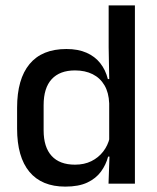

<svg xmlns="http://www.w3.org/2000/svg" viewBox="-20 -682 583 713"><path d="M222.5 11Q135 11 89.2 -44Q43.5 -99 43.5 -204.5V-282Q43.5 -388.5 89.8 -444.2Q136 -500 226.5 -500Q270 -500 301.2 -486.2Q332.5 -472.5 352.2 -447.5Q372 -422.5 380.5 -388.5H413L385.5 -298Q384 -338 368 -365.2Q352 -392.5 324 -406.5Q296 -420.5 258.5 -420.5Q202 -420.5 172 -388Q142 -355.5 142 -291.5V-198Q142 -135.5 171.8 -103Q201.5 -70.5 258.5 -70.5Q293 -70.5 319.2 -83.5Q345.5 -96.5 363 -119Q380.5 -141.5 387 -169.5L410 -100.5H381.5Q373.5 -70 354.8 -44.5Q336 -19 304 -4Q272 11 222.5 11ZM383 0 387 -114.5 385.5 -145.5V-348.5L386 -367.5L383.5 -506V-662H481V0Z"/></svg>

Font: Anek Gujarati Medium Medium
Style: Regular
Weight: 500
Version: Version 1.003